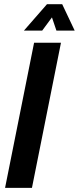

<svg xmlns="http://www.w3.org/2000/svg" viewBox="-20 -904 379 924"><path d="M273.4 -698.2 133.8 0H4.4L144 -698.2ZM206.1 -883.8H279.3L339.4 -756.8H251.5L230 -820.3L183.1 -756.8H95.2Z"/></svg>

Font: Sansation
Style: Bold Italic
Weight: 700
Designer: Bernd Montag
Version: Version 1.301